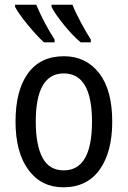

<svg xmlns="http://www.w3.org/2000/svg" viewBox="-20 -786 542 816"><path d="M44 -766V-757Q59 -728 98 -680.5Q137 -633 167 -606H212V-618Q169 -684 134 -766ZM199 -766V-757Q213 -728 252 -680Q291 -632 323 -606H366V-618Q347 -647 323.5 -691Q300 -735 288 -766ZM252 -547Q152 -547 99 -474.5Q46 -402 46 -269Q46 -139 100.5 -64.5Q155 10 249 10Q350 10 403.5 -65Q457 -140 457 -269Q457 -404 401 -475.5Q345 -547 252 -547ZM251 -474Q371 -474 371 -269Q371 -62 251 -62Q189 -62 160.5 -116Q132 -170 132 -269Q132 -474 251 -474Z"/></svg>

Font: Noto Sans Display SemiCondensed
Style: Regular
Weight: 400
Width: 4
Designer: Monotype Design team
Foundry: Monotype Imaging Inc.
Version: 1.000